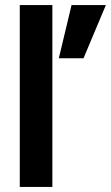

<svg xmlns="http://www.w3.org/2000/svg" viewBox="-20 -740 439 760"><path d="M58.3 0V-720H187.3V0ZM212.8 -509.4 263.2 -720H399.1L310.6 -509.4Z"/></svg>

Font: Envelope Sans Variable
Style: Regular
Weight: 500
Designer: Andreas Rasmussen / Norman Anderson
Foundry: mail.de GmbH
Version: Version 1.150